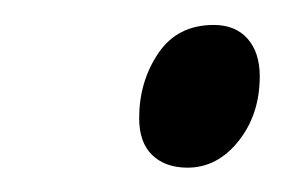

<svg xmlns="http://www.w3.org/2000/svg" viewBox="-20 -558 241 157"><path d="M133.3 -420.9Q115.2 -420.9 104.5 -431.2Q93.8 -441.4 93.8 -461.4Q93.8 -491.2 109.4 -514.4Q125 -537.6 154.8 -537.6Q172.4 -537.6 182.4 -526.4Q192.4 -515.1 192.4 -495.6Q192.4 -464.4 175 -442.6Q157.7 -420.9 133.3 -420.9Z"/></svg>

Font: Open Sans Condensed
Style: Italic
Weight: 400
Width: 3
Italic angle: -12°
Designer: Monotype Design Team
Foundry: Monotype Imaging Inc.
Version: Version 3.000